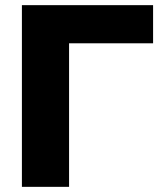

<svg xmlns="http://www.w3.org/2000/svg" viewBox="-20 -725 632 745"><path d="M65 0V-705H574V-557H248V0Z"/></svg>

Font: Mulish Black
Style: Regular
Weight: 900
Designer: Vernon Adams
Foundry: Vernon Adams
Version: Version 3.603; ttfautohint (v1.8.3)